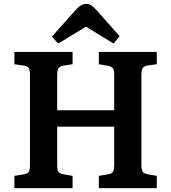

<svg xmlns="http://www.w3.org/2000/svg" viewBox="-20 -967 880 987"><path d="M54 0V-63L103 -71Q122 -74 128 -84Q134 -94 134 -122V-582Q134 -607 127.5 -617Q121 -627 101 -630L54 -637V-700H353V-637L304 -629Q286 -626 280 -615.5Q274 -605 274 -578V-400H567V-582Q567 -607 560.5 -616Q554 -625 534 -629L488 -637V-700H786V-637L738 -630Q719 -627 713 -616.5Q707 -606 707 -579V-118Q707 -93 713.5 -84Q720 -75 740 -71L786 -63V0H488V-63L536 -71Q555 -74 561 -84Q567 -94 567 -122V-316H274V-118Q274 -92 280.5 -83.5Q287 -75 306 -71L353 -63V0ZM279 -743 247 -779 370 -917Q396 -947 424 -947Q438 -947 449.5 -939.5Q461 -932 478 -913L595 -781L564 -743L422 -830Z"/></svg>

Font: Literata SemiBold
Style: Regular
Weight: 600
Designer: Latin by Veronika Burian and Jose Scaglione. Greek by Irene Vlachou. Cyrillic by Vera Evstafieva.
Foundry: TypeTogether
Version: Version 3.103; ttfautohint (v1.8.4.7-5d5b);gftools[0.9.29]